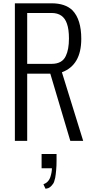

<svg xmlns="http://www.w3.org/2000/svg" viewBox="-20 -860 561 1172"><path d="M257.8 292 245.1 265.1Q277.8 252.4 288.1 218.3Q296.9 190.4 296.9 167H233.9V80.1H325.2V90.8V121.6Q325.2 138.2 324.7 150.4Q323.7 170.9 322.8 178.2L320.3 202.6Q318.8 218.8 316.9 225.6Q310.5 254.4 303.7 262.2Q285.2 289.1 264.2 291Q258.3 292 257.8 292ZM146 -780.8V-470.2H294.9Q359.9 -470.2 381.8 -518.6Q400.9 -558.1 400.9 -625Q400.9 -681.2 388.7 -715.3Q366.7 -780.8 294.9 -780.8ZM146 0H70.8V-839.8H294.9Q377.9 -839.8 421.9 -797.4Q476.1 -741.7 476.1 -623Q476.1 -462.4 357.9 -418.9L487.8 0H409.2L287.1 -410.2H146Z"/></svg>

Font: VL Oswald
Style: Light
Weight: 300
Designer: vernon adams
Foundry: vernon adams
Version: Version ; ttfautohint (v0.92.18-e454-dirty) -l 8 -r 50 -G 20